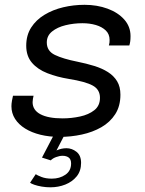

<svg xmlns="http://www.w3.org/2000/svg" viewBox="-20 -559 602 798"><path d="M256 57Q279 57 298 72Q317 87 317 118Q317 151.5 298.8 174Q280.5 196.5 251.5 208Q222.5 219.5 189.5 219.5Q171 219.5 153.5 216.5Q136 213.5 123 209Q110 204.5 105 200.5L128.5 165Q134.5 169.5 152.5 176.5Q170.5 183.5 195.5 183.5Q228 183.5 251.8 167.2Q275.5 151 275.5 120.5Q275.5 103.5 265.8 96Q256 88.5 240 88.5Q227.5 88.5 213.2 93.8Q199 99 191 107.5L154.5 96L201 7H245.5L203.5 88L189.5 85Q195.5 74.5 215.8 65.8Q236 57 256 57ZM227.5 10Q184.5 10 148 1Q111.5 -8 84.5 -24.8Q57.5 -41.5 42.5 -65Q27.5 -88.5 27.5 -117.5Q27.5 -127.5 29.8 -140.8Q32 -154 34 -161H119.5Q118 -156.5 116.8 -148Q115.5 -139.5 115.5 -134.5Q115.5 -101.5 148 -84.2Q180.5 -67 239.5 -67Q277 -67 312.8 -74.8Q348.5 -82.5 372 -101Q395.5 -119.5 395.5 -152.5Q395.5 -187 365.2 -203.5Q335 -220 266 -231Q217 -239 176.8 -254.8Q136.5 -270.5 112.8 -298.2Q89 -326 89 -369Q89 -412.5 109.5 -444.5Q130 -476.5 164.8 -497.5Q199.5 -518.5 242.8 -528.8Q286 -539 331.5 -539Q383.5 -539 427 -523Q470.5 -507 496.5 -477.8Q522.5 -448.5 522.5 -409Q522.5 -395 521.2 -386.5Q520 -378 517.5 -370H432.5Q434.5 -377 435 -381.8Q435.5 -386.5 435.5 -393Q435.5 -417 419.8 -432.2Q404 -447.5 378.5 -455Q353 -462.5 322.5 -462.5Q286.5 -462.5 252.5 -454.2Q218.5 -446 196.5 -428.2Q174.5 -410.5 174.5 -382.5Q174.5 -347 208 -330.8Q241.5 -314.5 302 -302.5Q339 -295 371.5 -285Q404 -275 428.5 -259.5Q453 -244 466.8 -221.2Q480.5 -198.5 480.5 -165.5Q480.5 -118 459 -84.5Q437.5 -51 401.2 -30.2Q365 -9.5 320 0.2Q275 10 227.5 10Z"/></svg>

Font: Epilogue
Style: Italic
Weight: 400
Italic angle: -12°
Designer: Tyler Finck
Foundry: Etcetera Type Co
Version: Version 2.112